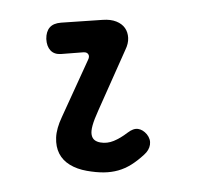

<svg xmlns="http://www.w3.org/2000/svg" viewBox="-66 -610 733 691"><g transform="rotate(10 300.0 -264.5)"><path d="M130 -388Q106 -382 90 -394Q74 -406 68 -432Q63 -458 73 -475Q83 -492 110 -499L256 -535Q284 -542 305.5 -537.5Q327 -533 340 -520Q353 -507 357.5 -487Q362 -467 355 -443L297 -211Q288 -176 286 -154.5Q284 -133 288.5 -121Q293 -109 302 -104Q311 -99 324 -99Q349 -99 371 -113Q393 -127 414 -150Q432 -170 449.5 -170.5Q467 -171 484 -157Q501 -142 501.5 -122Q502 -102 487 -83Q468 -58 448 -40Q428 -22 405 -11Q382 0 355 5Q328 10 294 10Q258 10 230 -1Q202 -12 185.5 -34Q169 -56 164.5 -88.5Q160 -121 172 -165L229 -384Q233 -397 226.5 -404Q220 -411 208 -408Z"/></g></svg>

Font: Maple Mono NL SemiBold
Style: Italic
Weight: 600
Italic angle: -10°
Monospace: yes
Designer: subframe7536
Version: Version 7.000